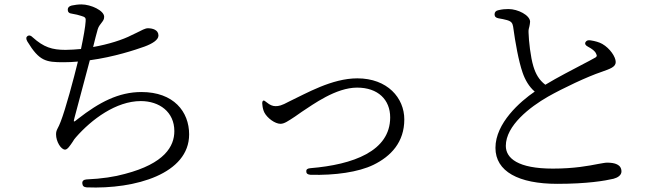

<svg xmlns="http://www.w3.org/2000/svg" viewBox="-20 -804 3040 870"><path d="M105 -641C98 -636 97 -628 104 -616C158 -527 188 -522 268 -522C290 -522 311 -523 333 -525C314 -447 277 -309 255 -253C250 -240 245 -229 241 -222C236 -212 234 -206 234 -195C234 -163 256 -126 275 -126C286 -126 298 -145 309 -161C314 -169 318 -176 324 -182C395 -263 506 -346 618 -346C702 -346 770 -297 770 -210C770 -141 726 -63 546 -16C500 -3 441 6 372 9C359 10 352 16 353 27C354 39 360 44 373 45C595 54 837 -17 837 -195C837 -298 767 -387 621 -387C517 -387 429 -340 334 -266C312 -248 312 -249 318 -272L387 -531C497 -546 593 -578 635 -593C670 -606 698 -623 698 -643C698 -669 671 -676 650 -676C638 -676 622 -667 598 -655C591 -652 586 -649 577 -645C537 -624 471 -603 402 -591C410 -625 417 -650 423 -672C427 -685 435 -694 441 -702C447 -710 452 -716 452 -728C452 -756 392 -784 349 -784C334 -784 320 -782 305 -779C293 -776 287 -770 287 -760C287 -750 293 -743 306 -742C323 -739 337 -736 348 -732C366 -727 370 -723 368 -707C367 -685 358 -634 347 -582C323 -580 299 -578 277 -578C216 -578 178 -590 128 -635C119 -644 112 -645 105 -641Z M1173 -348C1169 -346 1167 -340 1169 -328C1170 -316 1173 -304 1178 -294C1191 -269 1226 -243 1251 -243C1268 -243 1285 -255 1317 -276L1347 -297C1399 -331 1502 -407 1598 -407C1693 -407 1748 -352 1748 -272C1748 -119 1580 -58 1387 -42C1374 -41 1367 -37 1368 -27C1368 -17 1375 -13 1387 -12C1498 -9 1604 -24 1672 -57C1752 -96 1812 -160 1812 -263C1812 -360 1736 -449 1599 -449C1484 -449 1368 -381 1290 -344C1255 -325 1243 -323 1228 -323C1215 -323 1202 -329 1190 -339C1181 -346 1176 -350 1173 -348Z M2633 -613C2629 -605 2633 -598 2645 -592C2662 -583 2676 -573 2681 -561C2687 -550 2685 -546 2668 -538C2659 -533 2643 -524 2625 -515C2576 -489 2507 -454 2451 -420C2422 -442 2407 -470 2397 -503C2384 -545 2376 -619 2375 -656C2374 -669 2377 -677 2379 -685C2380 -692 2382 -698 2382 -706C2381 -735 2327 -763 2284 -763C2269 -763 2256 -762 2239 -758C2227 -756 2221 -749 2221 -739C2221 -729 2227 -723 2239 -721C2252 -719 2266 -716 2277 -713C2298 -707 2302 -699 2305 -684C2315 -610 2330 -527 2348 -475C2359 -443 2377 -411 2403 -389C2337 -344 2225 -246 2225 -134C2225 -27 2330 29 2505 29C2641 29 2722 15 2760 6C2779 1 2796 -10 2796 -27C2796 -59 2765 -67 2731 -67C2722 -67 2708 -64 2690 -61C2649 -53 2583 -40 2485 -40C2327 -40 2272 -87 2272 -143C2272 -235 2381 -319 2463 -366C2530 -404 2642 -457 2705 -478C2744 -492 2770 -500 2770 -523C2770 -546 2744 -585 2709 -605C2695 -613 2676 -618 2657 -621C2645 -623 2638 -621 2633 -613Z"/></svg>

Font: 寒蝉锦书宋
Style: Regular
Weight: 400
Designer: 寒蝉锦书宋{Warren} 思源宋体{Ryoko NISHIZUKA 西塚涼子 (kana & ideographs); Frank Grießhammer (Latin, Greek & Cyrillic); Wenlong ZHANG 
Foundry: Adobe & ChillType
Version: Version 2.000;Glyphs 3.1.1 (3135)